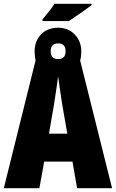

<svg xmlns="http://www.w3.org/2000/svg" viewBox="-20 -984 606 1004"><path d="M340 -874Q356 -885 398 -913.5Q440 -942 459 -958V-964H264Q256 -950 248.5 -940Q241 -930 202 -882V-874ZM245 -716Q245 -757 284 -757Q323 -757 323 -716Q323 -675 284 -675Q245 -675 245 -716ZM262 -435Q268 -474 274.5 -517Q281 -560 284 -585Q287 -562 293.5 -516Q300 -470 306 -434L332 -285H236ZM186 0 211 -139H359L383 0H566L399 -668Q403 -680 404 -692Q405 -704 405 -716Q405 -768 371 -803.5Q337 -839 284 -839Q228 -839 194.5 -804Q161 -769 161 -715Q161 -693 166 -668L0 0Z"/></svg>

Font: Noto Sans Display Condensed Black
Style: Regular
Weight: 900
Width: 3
Designer: Monotype Design team
Foundry: Monotype Imaging Inc.
Version: 1.000